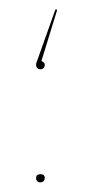

<svg xmlns="http://www.w3.org/2000/svg" viewBox="-20 -492 221 399"><path d="M55 -357Q55 -360 56 -363Q57 -366 58 -368L95 -472H99L66 -365Q73 -363 73 -357Q73 -353 70.5 -350.5Q68 -348 64 -348Q60 -348 57.5 -350.5Q55 -353 55 -357ZM55 -122Q55 -130 64 -130Q73 -130 73 -122Q73 -118 70.5 -115.5Q68 -113 64 -113Q60 -113 57.5 -115.5Q55 -118 55 -122Z"/></svg>

Font: FiraGO Four
Style: Regular
Weight: 100
Designer: bBox Type
Foundry: bBox Type GmbH
Version: Version 1.001